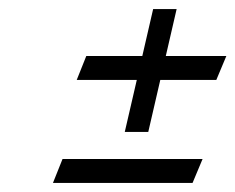

<svg xmlns="http://www.w3.org/2000/svg" viewBox="-20 -475 521 425"><path d="M347 -351 371 -455H319L295 -351H171L149.8 -298H282.8L256.2 -183H308.2L334.8 -298H458.8L481 -351ZM428.4 -123H118.4L97.2 -70H406.2Z"/></svg>

Font: Quattrocento
Style: Italic
Weight: 400
Italic angle: -13°
Designer: Pablo Impallari
Foundry: Pablo Impallari, Igino Marini, Branda Gallo
Version: Version 2.000